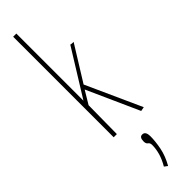

<svg xmlns="http://www.w3.org/2000/svg" viewBox="-324 -644 898 898"><g transform="rotate(-45 125.0 -195.0)"><path d="M225 4 109 -254 70 -189 68 0H47V-665H68V-221L210 -450Q213 -449 217 -448.5Q221 -448 225 -448H230L122 -274L246 0ZM132 275 116 263Q134 232 141.5 205Q149 178 149 153Q149 139 140.5 133.5Q132 128 132 113Q132 85 150 85Q162 85 167 94Q172 103 172 117Q172 151 164 192Q156 233 132 275Z"/></g></svg>

Font: Inconsolata UltraCondensed ExtraLight
Style: Regular
Weight: 200
Width: 1
Monospace: yes
Designer: Raph Levien, Cyreal, Brenton Simpson
Foundry: Raph Levien, Cyreal, Google
Version: Version 3.100; ttfautohint (v1.8.4.7-5d5b)